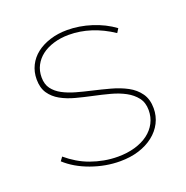

<svg xmlns="http://www.w3.org/2000/svg" viewBox="-101 -619 698 719"><g transform="rotate(-20 247.5 -260.0)"><path d="M260 5Q301 5 334.5 -5.5Q368 -16 393 -35.5Q418 -55 431.5 -81.5Q445 -108 445 -139Q445 -175 428 -199Q411 -223 383 -238Q355 -253 320 -262.5Q285 -272 250 -280Q219 -287 190.5 -295Q162 -303 139.5 -315Q117 -327 103.5 -345Q90 -363 90 -391Q90 -417 101 -438Q112 -459 131.5 -474Q151 -489 179 -497.5Q207 -506 240 -506Q284 -506 327.5 -492Q371 -478 413 -450L423 -466Q385 -494 336.5 -509.5Q288 -525 240 -525Q203 -525 171.5 -515Q140 -505 117.5 -487.5Q95 -470 82.5 -445Q70 -420 70 -390Q70 -356 85 -334Q100 -312 125 -298Q150 -284 182 -275.5Q214 -267 247 -260Q280 -253 312 -244.5Q344 -236 369 -222.5Q394 -209 409.5 -189Q425 -169 425 -139Q425 -111 413 -88Q401 -65 379 -48.5Q357 -32 326 -23Q295 -14 258 -14Q230 -14 203 -19Q176 -24 151 -33Q126 -42 103.5 -55.5Q81 -69 61 -86L50 -71Q88 -36 145 -15.5Q202 5 260 5Z"/></g></svg>

Font: Fixel Variable
Style: Regular
Weight: 100
Width: 3
Designer: AlfaBravo + MacPaw
Foundry: Kyrylo Tkachov, Marchela Mozhyna, Serhii Makarenko, Maria Weinstein, Zakhar Kryvoshyya
Version: Version 1.211